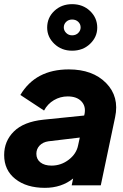

<svg xmlns="http://www.w3.org/2000/svg" viewBox="-23 -892 593 924"><path d="M324 -648Q273 -648 238.5 -681Q204 -714 204 -759Q204 -807 238.5 -839.5Q273 -872 324 -872Q376 -872 410.5 -839Q445 -806 445 -759Q445 -714 410.5 -681Q376 -648 324 -648ZM324 -798Q307 -798 295.5 -787Q284 -776 284 -760Q284 -745 295.5 -733.5Q307 -722 324 -722Q342 -722 353.5 -733.5Q365 -745 365 -760Q365 -776 353.5 -787Q342 -798 324 -798ZM308 -558Q423 -558 487.5 -492.5Q552 -427 531 -328L462 0H322L329 -33Q273 12 193 12Q105 12 51 -30.5Q-3 -73 -3 -146Q-3 -213 44 -259.5Q91 -306 186 -316L382 -336L384 -344Q391 -381 368.5 -404.5Q346 -428 303 -428Q267 -428 236.5 -410Q206 -392 189 -360L75 -435Q148 -558 308 -558ZM225 -95Q271 -95 308 -123.5Q345 -152 353 -193L361 -230L210 -212Q183 -208 167.5 -191.5Q152 -175 152 -152Q152 -126 171.5 -110.5Q191 -95 225 -95Z"/></svg>

Font: Plus Jakarta Display
Style: Bold Italic
Weight: 700
Italic angle: -12°
Designer: Gumpita Rahayu
Foundry: Tokotype Studio
Version: Version 1.000;hotconv 1.0.109;makeotfexe 2.5.65596